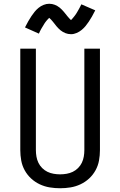

<svg xmlns="http://www.w3.org/2000/svg" viewBox="-20 -994 640 1022"><path d="M300 8Q272 8 244.5 3.5Q217 -1 191.5 -13Q166 -25 145.5 -44Q125 -63 111.5 -87.5Q98 -112 93 -139.5Q88 -167 88 -195V-735H171V-195Q171 -178 174 -160.5Q177 -143 184.5 -127.5Q192 -112 204.5 -99.5Q217 -87 232.5 -79.5Q248 -72 265.5 -69Q283 -66 300 -66Q317 -66 334.5 -69Q352 -72 367.5 -79.5Q383 -87 395.5 -99.5Q408 -112 415.5 -127.5Q423 -143 426 -160.5Q429 -178 429 -195V-735H512V-195Q512 -167 507 -139.5Q502 -112 488.5 -87.5Q475 -63 454.5 -44Q434 -25 408.5 -13Q383 -1 355.5 3.5Q328 8 300 8ZM358 -812Q350 -812 342.5 -813.5Q335 -815 328.5 -817.5Q322 -820 315 -824Q308 -828 302.5 -832.5Q297 -837 291 -843Q285 -849 280.5 -854.5Q276 -860 271.5 -866Q267 -872 261.5 -878.5Q256 -885 251.5 -890Q247 -895 242 -899Q240 -897 236 -893Q232 -889 230 -886.5Q228 -884 225.5 -881Q223 -878 220.5 -874.5Q218 -871 215.5 -867Q213 -863 210.5 -858.5Q208 -854 205 -849.5Q202 -845 199 -839.5Q196 -834 193 -828Q190 -822 187 -815L113 -848Q122 -866 130.5 -881Q139 -896 147.5 -908.5Q156 -921 164.5 -931.5Q173 -942 185 -952Q197 -962 212 -968Q227 -974 242 -974Q250 -974 257.5 -972.5Q265 -971 271.5 -968.5Q278 -966 285 -962Q292 -958 297.5 -953.5Q303 -949 309 -943Q315 -937 319.5 -931.5Q324 -926 328.5 -920.5Q333 -915 338.5 -908Q344 -901 348.5 -896.5Q353 -892 358 -887Q360 -889 364 -893.5Q368 -898 370 -900.5Q372 -903 374.5 -906Q377 -909 379.5 -912.5Q382 -916 384.5 -919.5Q387 -923 389.5 -927.5Q392 -932 395 -937Q398 -942 401 -947.5Q404 -953 407 -959Q410 -965 413 -971L487 -939Q478 -921 469.5 -906Q461 -891 452.5 -878.5Q444 -866 435.5 -855.5Q427 -845 415 -835Q403 -825 388 -818.5Q373 -812 358 -812Z"/></svg>

Font: Iosevka Mono
Style: Regular
Weight: 400
Designer: Belleve Invis
Foundry: Belleve Invis
Version: Version 11.1.1